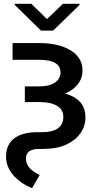

<svg xmlns="http://www.w3.org/2000/svg" viewBox="-20 -772 527 1008"><path d="M45.9 -545.9Q81.1 -545.9 186.5 -545.9Q256.8 -545.9 306.6 -528.3Q357.4 -510.7 385.7 -478.5Q413.1 -446.3 413.1 -402.3Q413.1 -358.4 384.8 -325.2Q357.4 -293 306.6 -274.4Q255.9 -256.8 186.5 -256.8Q161.1 -256.8 110.4 -256.8Q110.4 -272.5 110.4 -318.4Q128.9 -318.4 184.6 -318.4Q238.3 -318.4 267.6 -337.9Q297.9 -358.4 297.9 -392.6Q296.9 -425.8 269.5 -441.4Q242.2 -458 186.5 -458Q139.6 -458 45.9 -458Q45.9 -479.5 45.9 -545.9ZM110.4 -296.9Q128.9 -296.9 184.6 -296.9Q301.8 -296.9 365.2 -263.7Q427.7 -230.5 428.7 -157.2Q428.7 -109.4 401.4 -71.3Q375 -34.2 325.2 -11.7Q276.4 9.8 209 9.8Q200.2 9.8 184.6 9.8Q116.2 9.8 116.2 61.5Q116.2 113.3 188.5 146.5Q175.8 169.9 148.4 215.8Q85.9 190.4 48.8 146.5Q11.7 102.5 11.7 50.8Q11.7 -11.7 53.7 -44.9Q96.7 -78.1 176.8 -78.1Q184.6 -78.1 201.2 -78.1Q253.9 -78.1 283.2 -97.7Q312.5 -118.2 312.5 -157.2Q312.5 -196.3 280.3 -215.8Q248 -236.3 183.6 -236.3Q159.2 -236.3 110.4 -236.3Q110.4 -252 110.4 -296.9ZM144.5 -752Q165 -731.4 226.6 -671.9Q248 -692.4 310.5 -752Q332 -752 397.5 -752Q397.5 -750 397.5 -746.1Q362.3 -712.9 258.8 -611.3Q243.2 -611.3 195.3 -611.3Q161.1 -645.5 57.6 -746.1Q57.6 -748 57.6 -752Q79.1 -752 144.5 -752Z"/></svg>

Font: DeepSea
Style: Medium
Weight: 500
Designer: Stem
Version: Version 3.019;git-0a5106e0b